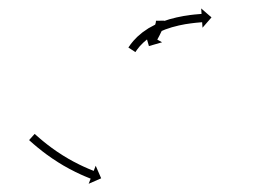

<svg xmlns="http://www.w3.org/2000/svg" viewBox="-20 -606 657 460"><path d="M373.6 -555.2C373.6 -555.7 373.6 -556.1 373.6 -556.5L353.6 -556.3C353.6 -556 353.6 -555.7 353.6 -555.4C353.6 -555.4 353.6 -555.4 353.6 -555.5C353.6 -555.6 353.6 -555.6 353.6 -555.6C353.6 -555 353.5 -554.3 353.5 -553.7C353.5 -553.7 353.5 -553.8 353.5 -553.9C353.5 -554 353.5 -554 353.5 -554C353.4 -553.2 353.3 -552.4 353.1 -551.5C353.1 -551.5 353.1 -551.6 353.1 -551.7C353.1 -551.7 353.2 -551.8 353.2 -551.8C352.9 -550.9 352.7 -549.9 352.4 -549C352.4 -549 352.5 -549 352.5 -549.1C352.5 -549.1 352.5 -549.2 352.5 -549.2C352.2 -548.2 351.9 -547.2 351.5 -546.2C351.5 -546.2 351.5 -546.2 351.5 -546.3C351.6 -546.3 351.6 -546.3 351.6 -546.3C351.2 -545.3 350.8 -544.2 350.4 -543.2C350.4 -543.2 350.4 -543.2 350.4 -543.2C350.4 -543.3 350.4 -543.3 350.4 -543.3C350 -542.2 349.5 -541.1 349.1 -540.1C349.1 -540.1 349.1 -540.1 349.1 -540.1C349.1 -540.1 349.1 -540.2 349.1 -540.2C348.6 -539.1 348.1 -538 347.6 -536.9C347.6 -536.9 347.6 -536.9 347.6 -537C347.6 -537 347.7 -537 347.7 -537C347.2 -535.9 346.7 -534.9 346.1 -533.8C346.1 -533.8 346.2 -533.9 346.2 -533.9C346.2 -533.9 346.2 -533.9 346.2 -533.9C345.7 -532.9 345.2 -531.9 344.7 -530.9L344.7 -530.9L344.7 -530.9C344.2 -530 343.7 -529.1 343.3 -528.2L343.3 -528.2L343.3 -528.2C342.8 -527.4 342.4 -526.5 342 -525.7L342 -525.7L342 -525.7C341.6 -525.1 341.2 -524.4 340.9 -523.7L340.9 -523.7L340.9 -523.7C340.6 -523.2 340.3 -522.6 340 -522.1L340 -522.1L340 -522.1C339.8 -521.8 339.7 -521.4 339.5 -521.1C339.4 -521 339.3 -520.9 339.3 -520.8L327.7 -527.1L336.8 -495.6L368.3 -504.7L356.8 -511.1C356.8 -511.2 356.9 -511.3 357 -511.5C357.2 -511.8 357.4 -512.2 357.6 -512.5L357.6 -512.5L357.6 -512.5C357.9 -513.1 358.2 -513.6 358.5 -514.2L358.5 -514.2L358.5 -514.2C358.9 -514.9 359.2 -515.6 359.6 -516.3L359.6 -516.3L359.6 -516.3C360.1 -517.2 360.5 -518 361 -518.9L361 -518.9L361 -518.9C361.5 -519.9 362 -520.9 362.5 -521.8L362.5 -521.8L362.5 -521.9C363 -522.9 363.6 -524 364.1 -525C364.1 -525 364.1 -525 364.1 -525.1C364.1 -525.1 364.1 -525.1 364.1 -525.1C364.7 -526.2 365.2 -527.3 365.7 -528.5C365.7 -528.5 365.7 -528.5 365.8 -528.5C365.8 -528.5 365.8 -528.5 365.8 -528.5C366.3 -529.7 366.8 -530.9 367.4 -532C367.4 -532 367.4 -532 367.4 -532.1C367.4 -532.1 367.4 -532.1 367.4 -532.1C367.9 -533.3 368.4 -534.5 368.9 -535.7C368.9 -535.7 368.9 -535.7 368.9 -535.8C369 -535.8 369 -535.8 369 -535.8C369.4 -537 369.9 -538.3 370.4 -539.5C370.4 -539.5 370.4 -539.5 370.4 -539.6C370.4 -539.6 370.4 -539.6 370.4 -539.6C370.8 -540.9 371.2 -542.1 371.6 -543.3C371.6 -543.3 371.6 -543.4 371.7 -543.5C371.7 -543.5 371.7 -543.6 371.7 -543.6C372 -544.8 372.4 -546.1 372.7 -547.3C372.7 -547.3 372.7 -547.4 372.7 -547.5C372.7 -547.5 372.7 -547.6 372.7 -547.6C373 -548.9 373.2 -550.1 373.3 -551.4C373.3 -551.4 373.4 -551.5 373.4 -551.6C373.4 -551.6 373.4 -551.7 373.4 -551.7C373.5 -552.8 373.6 -553.9 373.6 -555C373.6 -555 373.6 -555 373.6 -555.1C373.6 -555.2 373.6 -555.2 373.6 -555.2ZM288.9 -494.1C288.5 -493.4 288.1 -492.8 287.6 -492.1L304.4 -481.2C304.8 -481.8 305.2 -482.4 305.6 -483C305.6 -483 305.6 -483 305.6 -483C305.5 -483 305.5 -482.9 305.5 -482.9C306.7 -484.6 307.8 -486.2 309 -487.9C309 -487.9 309 -487.8 308.9 -487.8C308.9 -487.7 308.9 -487.7 308.9 -487.7C310.8 -490.2 312.7 -492.6 314.7 -495C314.7 -495 314.7 -494.9 314.6 -494.9C314.6 -494.8 314.5 -494.8 314.5 -494.8C317.2 -497.8 320 -500.7 322.9 -503.5C322.9 -503.5 322.8 -503.5 322.8 -503.4C322.7 -503.3 322.7 -503.3 322.7 -503.3C326.2 -506.5 329.8 -509.6 333.5 -512.6C333.5 -512.6 333.4 -512.5 333.4 -512.4C333.3 -512.4 333.2 -512.3 333.2 -512.3C337.5 -515.5 341.8 -518.4 346.3 -521.3C346.3 -521.3 346.2 -521.2 346.2 -521.2C346.1 -521.1 346 -521.1 346 -521.1C350.9 -523.9 355.8 -526.6 360.8 -529.1C360.8 -529.1 360.7 -529 360.7 -529C360.6 -529 360.5 -528.9 360.5 -528.9C365.8 -531.3 371.1 -533.6 376.4 -535.6C376.4 -535.6 376.3 -535.6 376.3 -535.6C376.2 -535.6 376.2 -535.5 376.2 -535.5C381.5 -537.5 387 -539.3 392.4 -540.9C392.4 -540.9 392.4 -540.9 392.3 -540.9C392.3 -540.9 392.2 -540.8 392.2 -540.8C397.5 -542.3 402.8 -543.7 408.2 -544.9C408.2 -544.9 408.1 -544.9 408.1 -544.9C408 -544.9 408 -544.9 408 -544.9C413 -546 418 -547 423.1 -547.9C423.1 -547.9 423 -547.9 423 -547.9C423 -547.9 422.9 -547.9 422.9 -547.9C427.4 -548.6 432 -549.3 436.5 -549.9C436.5 -549.9 436.5 -549.9 436.4 -549.9C436.4 -549.9 436.4 -549.9 436.4 -549.9C440.2 -550.4 444 -550.9 447.9 -551.3C447.9 -551.3 447.8 -551.3 447.8 -551.3C447.8 -551.3 447.8 -551.3 447.8 -551.3C450.7 -551.6 453.7 -551.9 456.6 -552.1C456.6 -552.1 456.6 -552.1 456.6 -552.1C456.6 -552.1 456.6 -552.1 456.6 -552.1C458.5 -552.3 460.4 -552.4 462.3 -552.6L462.3 -552.6L462.3 -552.6C462.9 -552.6 463.6 -552.7 464.3 -552.7L465.2 -539.6L486.7 -564.3L462 -585.8L462.9 -572.7C462.2 -572.6 461.5 -572.6 460.8 -572.5L460.8 -572.5L460.8 -572.5C458.9 -572.4 456.9 -572.2 454.9 -572C454.9 -572 454.9 -572 454.9 -572C454.9 -572 454.9 -572 454.9 -572C451.8 -571.8 448.8 -571.5 445.8 -571.2C445.8 -571.2 445.7 -571.2 445.7 -571.2C445.7 -571.2 445.7 -571.2 445.7 -571.2C441.7 -570.7 437.8 -570.3 433.8 -569.8C433.8 -569.8 433.8 -569.8 433.8 -569.8C433.7 -569.7 433.7 -569.7 433.7 -569.7C429 -569.1 424.3 -568.4 419.6 -567.6C419.6 -567.6 419.6 -567.6 419.6 -567.6C419.5 -567.6 419.5 -567.6 419.5 -567.6C414.3 -566.6 409 -565.6 403.8 -564.4C403.8 -564.4 403.8 -564.4 403.7 -564.4C403.7 -564.4 403.6 -564.4 403.6 -564.4C398 -563.1 392.4 -561.7 386.8 -560.1C386.8 -560.1 386.8 -560.1 386.7 -560.1C386.7 -560.1 386.6 -560.1 386.6 -560.1C380.8 -558.3 375.1 -556.4 369.4 -554.4C369.4 -554.4 369.4 -554.4 369.3 -554.3C369.2 -554.3 369.2 -554.3 369.2 -554.3C363.4 -552.1 357.8 -549.7 352.2 -547.1C352.2 -547.1 352.1 -547.1 352.1 -547C352 -547 351.9 -547 351.9 -547C346.5 -544.3 341.1 -541.4 335.9 -538.4C335.9 -538.4 335.8 -538.3 335.8 -538.3C335.7 -538.2 335.6 -538.2 335.6 -538.2C330.7 -535.1 326 -531.8 321.3 -528.4C321.3 -528.4 321.3 -528.4 321.2 -528.3C321.1 -528.3 321.1 -528.2 321.1 -528.2C317 -524.9 313 -521.5 309.1 -518C309.1 -518 309.1 -517.9 309 -517.9C308.9 -517.8 308.9 -517.8 308.9 -517.8C305.7 -514.6 302.6 -511.4 299.6 -508.1C299.6 -508.1 299.6 -508 299.5 -508C299.5 -507.9 299.4 -507.9 299.4 -507.9C297.2 -505.2 295 -502.5 292.9 -499.8C292.9 -499.8 292.9 -499.7 292.9 -499.7C292.9 -499.7 292.8 -499.6 292.8 -499.6C291.5 -497.8 290.2 -496 289 -494.2C289 -494.2 289 -494.1 288.9 -494.1C288.9 -494.1 288.9 -494.1 288.9 -494.1ZM64.5 -283.9C64.1 -284.4 63.6 -284.8 63.1 -285.2L49.7 -270.4C50.1 -270 50.6 -269.6 51.1 -269.1L51.1 -269.1L51.1 -269.1C52.5 -267.9 53.9 -266.7 55.2 -265.4L55.3 -265.4L55.3 -265.4C57.4 -263.5 59.6 -261.6 61.7 -259.7C61.7 -259.7 61.8 -259.7 61.8 -259.7C61.8 -259.7 61.8 -259.7 61.8 -259.7C64.6 -257.3 67.5 -254.9 70.3 -252.5C70.3 -252.5 70.3 -252.5 70.4 -252.5C70.4 -252.5 70.4 -252.5 70.4 -252.5C73.8 -249.7 77.2 -247 80.7 -244.3C80.7 -244.3 80.7 -244.2 80.7 -244.2C80.7 -244.2 80.7 -244.2 80.7 -244.2C84.6 -241.2 88.5 -238.3 92.5 -235.3C92.5 -235.3 92.5 -235.3 92.5 -235.3C92.5 -235.3 92.6 -235.3 92.6 -235.3C96.8 -232.2 101.1 -229.2 105.4 -226.2C105.4 -226.2 105.4 -226.2 105.5 -226.2C105.5 -226.2 105.5 -226.2 105.5 -226.2C110 -223.2 114.5 -220.2 119.1 -217.3C119.1 -217.3 119.1 -217.3 119.1 -217.3C119.1 -217.2 119.2 -217.2 119.2 -217.2C123.8 -214.4 128.4 -211.6 133 -208.8C133 -208.8 133.1 -208.8 133.1 -208.8C133.1 -208.8 133.1 -208.8 133.1 -208.8C137.7 -206.2 142.3 -203.6 146.9 -201.1C146.9 -201.1 146.9 -201.1 146.9 -201.1C146.9 -201.1 147 -201.1 147 -201.1C151.3 -198.8 155.6 -196.6 160 -194.4C160 -194.4 160 -194.4 160.1 -194.4C160.1 -194.3 160.1 -194.3 160.1 -194.3C164 -192.4 168 -190.5 172 -188.7C172 -188.7 172 -188.7 172 -188.7C172 -188.7 172.1 -188.6 172.1 -188.6C175.4 -187.1 178.8 -185.6 182.2 -184.1C182.2 -184.1 182.2 -184.1 182.3 -184.1C182.3 -184.1 182.3 -184.1 182.3 -184.1C184.9 -183 187.6 -181.9 190.2 -180.8C190.2 -180.8 190.2 -180.8 190.2 -180.8C190.2 -180.8 190.3 -180.8 190.3 -180.8C192 -180.1 193.7 -179.4 195.4 -178.7L195.4 -178.7L195.4 -178.7C196 -178.5 196.6 -178.2 197.2 -178L192.4 -165.7L222.4 -178.8L209.3 -208.9L204.5 -196.6C203.9 -196.8 203.3 -197.1 202.7 -197.3L202.7 -197.3L202.8 -197.3C201.1 -198 199.4 -198.6 197.8 -199.3C197.8 -199.3 197.8 -199.3 197.8 -199.3C197.8 -199.3 197.8 -199.3 197.8 -199.3C195.3 -200.3 192.7 -201.4 190.1 -202.5C190.1 -202.5 190.1 -202.5 190.2 -202.5C190.2 -202.5 190.2 -202.5 190.2 -202.5C186.9 -203.9 183.6 -205.4 180.3 -206.9C180.3 -206.9 180.3 -206.9 180.4 -206.8C180.4 -206.8 180.4 -206.8 180.4 -206.8C176.5 -208.6 172.7 -210.5 168.9 -212.3C168.9 -212.3 168.9 -212.3 168.9 -212.3C168.9 -212.3 169 -212.3 169 -212.3C164.7 -214.4 160.5 -216.6 156.3 -218.8C156.3 -218.8 156.3 -218.8 156.3 -218.8C156.4 -218.7 156.4 -218.7 156.4 -218.7C151.9 -221.1 147.5 -223.6 143.1 -226.1C143.1 -226.1 143.1 -226.1 143.1 -226.1C143.2 -226.1 143.2 -226.1 143.2 -226.1C138.7 -228.7 134.2 -231.5 129.7 -234.2C129.7 -234.2 129.7 -234.2 129.8 -234.2C129.8 -234.2 129.8 -234.2 129.8 -234.2C125.4 -237 121 -239.8 116.6 -242.8C116.6 -242.8 116.7 -242.8 116.7 -242.7C116.7 -242.7 116.7 -242.7 116.7 -242.7C112.6 -245.6 108.4 -248.5 104.3 -251.5C104.3 -251.5 104.3 -251.5 104.3 -251.5C104.3 -251.5 104.4 -251.4 104.4 -251.4C100.5 -254.3 96.7 -257.1 93 -260C93 -260 93 -260 93 -260C93 -260 93 -260 93 -260C89.7 -262.6 86.3 -265.3 83 -268C83 -268 83 -268 83 -268C83.1 -267.9 83.1 -267.9 83.1 -267.9C80.3 -270.2 77.5 -272.6 74.8 -274.9C74.8 -274.9 74.8 -274.9 74.8 -274.9C74.8 -274.9 74.8 -274.9 74.8 -274.9C72.7 -276.7 70.6 -278.5 68.5 -280.4L68.5 -280.4L68.5 -280.4C67.2 -281.6 65.9 -282.8 64.5 -284L64.5 -284Z"/></svg>

Font: FRB American Cursive Just Arrows Semibold
Style: Italic
Weight: 600
Italic angle: -25°
Version: Version 2.0;Modular Font Editor K font №1